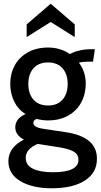

<svg xmlns="http://www.w3.org/2000/svg" viewBox="-20 -759 540 1030"><path d="M25 106Q25 32 108 -10Q62 -35 62 -76Q62 -123 117 -147Q77 -172 56 -214.5Q35 -257 35 -310Q35 -364 59 -408Q83 -452 129 -478Q175 -504 238 -504Q304 -504 355 -469Q403 -495 471 -495H489L479 -428H447Q423 -428 403 -423Q440 -375 440 -310Q440 -255 416 -210Q392 -165 346 -139Q300 -113 238 -113Q207 -113 177 -121Q159 -115 159 -99Q159 -87 173.5 -79Q188 -71 220 -67L332 -50Q414 -38 457 -3Q500 32 500 93Q500 168 435.5 209.5Q371 251 258 251Q153 251 89 212.5Q25 174 25 106ZM343 -309Q343 -361 315.5 -392.5Q288 -424 238 -424Q187 -424 159.5 -392.5Q132 -361 132 -309Q132 -256 159.5 -224.5Q187 -193 238 -193Q288 -193 315.5 -224.5Q343 -256 343 -309ZM401 98Q401 71 379 56.5Q357 42 309 33L182 13Q118 40 118 88Q118 127 156.5 146Q195 165 264 165Q401 165 401 98ZM123 -628 252 -739 381 -628V-560L252 -641L123 -560Z"/></svg>

Font: Cabin Medium
Style: Regular
Weight: 500
Designer: Pablo Impallari
Foundry: Pablo Impallari. http://www.impallari.com Igino Marini. http://www.ikern.com
Version: Version 2.200